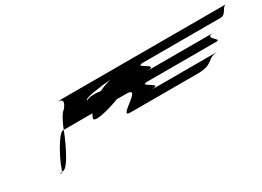

<svg xmlns="http://www.w3.org/2000/svg" viewBox="-20 -1127 1780 1302"><g transform="rotate(-30 870.0 -476.0)"><path d="M205 -266C181 -263 192 -249 205 -266ZM205 -266C208 -266 212 -267 216 -267C263 -267 354 -490 359 -506H353C317 -506 232 -342 216 -289C213 -278 209 -271 205 -266ZM410 -694C458 -694 468 -672 427 -624C403 -612 364 -523 359 -506H583C578 -495 572 -485 569 -476C558 -441 677 -469 775 -506H847C981 -506 707 -382 809 -382H1337C1471 -382 1434 -444 1536 -444H1000C1135 -444 917 -506 1019 -506H1555C1607 -506 1472 -569 1574 -569H1038C1173 -569 955 -632 1057 -632H1659C1707 -632 1704 -694 1740 -694ZM595 -599C593 -621 712 -634 803 -643C771 -635 737 -623 708 -608C664 -614 626 -616 595 -599Z"/></g></svg>

Font: bitstorm
Style: maxextobl
Weight: 400
Version: Version 0.2